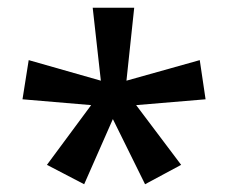

<svg xmlns="http://www.w3.org/2000/svg" viewBox="-20 -780 589 495"><path d="M326 -760 306 -572 495 -625 510 -524 331 -509 447 -355 354 -305 271 -473 197 -305 101 -355 215 -509 38 -524 54 -625 240 -572 219 -760Z"/></svg>

Font: Noto Sans Arabic Med
Style: Regular
Weight: 500
Designer: Monotype Design Team, Nadine Chahine, Nizar Qandah and Khaled Hosny
Foundry: Monotype Imaging Inc.
Version: Version 2.012; ttfautohint (v1.8.4.7-5d5b)